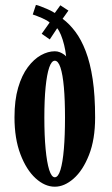

<svg xmlns="http://www.w3.org/2000/svg" viewBox="-20 -730 445 762"><path d="M197.5 11Q158 11 121.2 -22.5Q84.5 -56 61 -118Q37.5 -180 37.5 -264.5Q37.5 -332.5 52 -382Q66.5 -431.5 90.5 -463.5Q114.5 -495.5 142.5 -511Q170.5 -526.5 197.5 -526.5Q208 -526.5 217.2 -522.8Q226.5 -519 233.2 -514.2Q240 -509.5 242.5 -506Q240 -529.5 234.5 -551.8Q229 -574 221.8 -591.5Q214.5 -609 207 -618L177.5 -573.5L145.5 -596L177 -640.5Q169 -648.5 147.8 -657.8Q126.5 -667 110 -672.5L122.5 -710.5Q129 -709.5 142 -704.5Q155 -699.5 168.8 -693.5Q182.5 -687.5 190.5 -682.5L197.5 -678.5L219.5 -709L251.5 -688L228.5 -655.5Q255.5 -635.5 279 -604.2Q302.5 -573 320.2 -526.8Q338 -480.5 347.8 -415.8Q357.5 -351 357.5 -263.5Q357.5 -176.5 333.2 -115Q309 -53.5 272.2 -21.2Q235.5 11 197.5 11ZM197.5 -26.5Q211 -26.5 220 -56Q229 -85.5 233.5 -138.8Q238 -192 238 -263.5Q238 -333.5 233.5 -384Q229 -434.5 220 -461.8Q211 -489 197.5 -489Q184.5 -489 175.2 -461.8Q166 -434.5 161 -384Q156 -333.5 156 -263.5Q156 -192 161 -138.8Q166 -85.5 175.2 -56Q184.5 -26.5 197.5 -26.5Z"/></svg>

Font: Imbue Thin 10pt
Style: Bold
Weight: 700
Version: Version 1.102